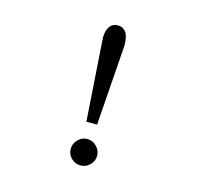

<svg xmlns="http://www.w3.org/2000/svg" viewBox="-100 -778 949 899"><g transform="rotate(15 375.0 -328.5)"><path d="M338 -194 311 -594Q311 -629 325 -648.5Q339 -668 365 -668Q389 -668 403.5 -648.5Q418 -629 418 -584L390 -194ZM364 11Q338 11 319 -7.5Q300 -26 300 -52Q300 -78 319 -97.5Q338 -117 364 -117Q390 -117 409 -97.5Q428 -78 428 -52Q428 -27 409 -8Q390 11 364 11Z"/></g></svg>

Font: Inconsolata ExtraExpanded
Style: Regular
Weight: 400
Width: 8
Monospace: yes
Designer: Raph Levien, Cyreal, Brenton Simpson
Foundry: Raph Levien, Cyreal, Google
Version: Version 3.001; ttfautohint (v1.8.2.53-6de2)